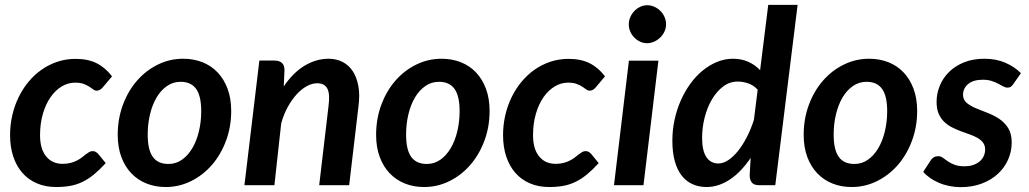

<svg xmlns="http://www.w3.org/2000/svg" viewBox="-20 -763 4238 791"><path d="M415.5 -91 384.5 -129C381.5 -132.3 378.1 -135.1 374.2 -137.2C370.4 -139.4 366.3 -140.5 362 -140.5C356.7 -140.5 351.8 -139.2 347.2 -136.5C342.8 -133.8 338 -130.6 333 -126.8C328 -122.9 322.7 -118.8 317 -114.2C311.3 -109.8 304.8 -105.6 297.2 -101.8C289.8 -97.9 281.2 -94.7 271.5 -92C261.8 -89.3 250.7 -88 238 -88C209.3 -88 186.7 -98.2 170 -118.8C153.3 -139.2 145 -168.3 145 -206C145 -238.3 148.9 -267.8 156.8 -294.5C164.6 -321.2 175.2 -344 188.5 -363C201.8 -382 217.2 -396.7 234.5 -407C251.8 -417.3 270 -422.5 289 -422.5C303.7 -422.5 315.6 -420.8 324.8 -417.2C333.9 -413.8 341.6 -410 347.8 -406C353.9 -402 359.2 -398.2 363.8 -394.8C368.2 -391.2 373.3 -389.5 379 -389.5C383.7 -389.5 388 -390.8 392 -393.2C396 -395.8 399.3 -398.5 402 -401.5L441.5 -448.5C423.2 -472.5 402.1 -490.5 378.2 -502.5C354.4 -514.5 325.5 -520.5 291.5 -520.5C265.2 -520.5 240.3 -516.6 216.8 -508.8C193.2 -500.9 171.5 -490 151.5 -476C131.5 -462 113.5 -445.3 97.5 -426C81.5 -406.7 67.8 -385.3 56.5 -362C45.2 -338.7 36.5 -313.8 30.5 -287.5C24.5 -261.2 21.5 -234.2 21.5 -206.5C21.5 -174.2 25.8 -144.8 34.5 -118.5C43.2 -92.2 55.7 -69.7 72 -51C88.3 -32.3 108.2 -17.9 131.8 -7.8C155.2 2.4 181.8 7.5 211.5 7.5C232.5 7.5 251.8 5.9 269.2 2.8C286.8 -0.4 303.5 -5.8 319.5 -13.5C335.5 -21.2 351.2 -31.3 366.8 -44C382.2 -56.7 398.5 -72.3 415.5 -91Z M674 -87.5C645 -87.5 623.5 -97.2 609.5 -116.8C595.5 -136.2 588.5 -166.8 588.5 -208.5C588.5 -237.8 591.7 -265.7 598 -292C604.3 -318.3 613.3 -341.4 625 -361.2C636.7 -381.1 650.9 -396.8 667.8 -408.5C684.6 -420.2 703.3 -426 724 -426C752.7 -426 774 -416.2 788 -396.8C802 -377.2 809 -346.7 809 -305C809 -276 805.8 -248.3 799.5 -222C793.2 -195.7 784.2 -172.6 772.5 -152.8C760.8 -132.9 746.7 -117.1 730 -105.2C713.3 -93.4 694.7 -87.5 674 -87.5ZM662.5 7.5C699.5 7.5 734.3 -0.6 767 -16.8C799.7 -32.9 828.2 -55.1 852.8 -83.2C877.2 -111.4 896.7 -144.6 911 -182.8C925.3 -220.9 932.5 -262 932.5 -306C932.5 -340.3 927.5 -370.8 917.5 -397.5C907.5 -424.2 893.8 -446.7 876.2 -465C858.8 -483.3 837.9 -497.2 813.8 -506.8C789.6 -516.2 763.3 -521 735 -521C698 -521 663.2 -513 630.5 -497C597.8 -481 569.2 -459 544.8 -431C520.2 -403 500.8 -369.8 486.5 -331.5C472.2 -293.2 465 -251.8 465 -207.5C465 -173.2 470 -142.7 480 -116C490 -89.3 503.8 -66.8 521.5 -48.5C539.2 -30.2 560 -16.2 584 -6.8C608 2.8 634.2 7.5 662.5 7.5Z M987 0H1110.5L1138.5 -255C1145.5 -280 1154.6 -302.6 1165.8 -322.8C1176.9 -342.9 1189.2 -360.2 1202.5 -374.8C1215.8 -389.2 1229.8 -400.4 1244.2 -408.2C1258.8 -416.1 1272.8 -420 1286.5 -420C1306.8 -420 1320.8 -412.8 1328.5 -398.2C1336.2 -383.8 1337.8 -359.8 1333.5 -326.5L1295 0H1418.5L1457 -326.5C1461 -357.5 1460.8 -385.1 1456.2 -409.2C1451.8 -433.4 1444 -453.8 1433 -470.2C1422 -486.8 1408 -499.3 1391 -508C1374 -516.7 1354.8 -521 1333.5 -521C1299.8 -521 1267.2 -511.6 1235.5 -492.8C1203.8 -473.9 1175 -445.3 1149 -407L1152 -473.5C1152 -487.5 1148.4 -497.7 1141.2 -504C1134.1 -510.3 1124 -513.5 1111 -513.5H1048.5Z M1738.5 -87.5C1709.5 -87.5 1688 -97.2 1674 -116.8C1660 -136.2 1653 -166.8 1653 -208.5C1653 -237.8 1656.2 -265.7 1662.5 -292C1668.8 -318.3 1677.8 -341.4 1689.5 -361.2C1701.2 -381.1 1715.4 -396.8 1732.2 -408.5C1749.1 -420.2 1767.8 -426 1788.5 -426C1817.2 -426 1838.5 -416.2 1852.5 -396.8C1866.5 -377.2 1873.5 -346.7 1873.5 -305C1873.5 -276 1870.3 -248.3 1864 -222C1857.7 -195.7 1848.7 -172.6 1837 -152.8C1825.3 -132.9 1811.2 -117.1 1794.5 -105.2C1777.8 -93.4 1759.2 -87.5 1738.5 -87.5ZM1727 7.5C1764 7.5 1798.8 -0.6 1831.5 -16.8C1864.2 -32.9 1892.8 -55.1 1917.2 -83.2C1941.8 -111.4 1961.2 -144.6 1975.5 -182.8C1989.8 -220.9 1997 -262 1997 -306C1997 -340.3 1992 -370.8 1982 -397.5C1972 -424.2 1958.2 -446.7 1940.8 -465C1923.2 -483.3 1902.4 -497.2 1878.2 -506.8C1854.1 -516.2 1827.8 -521 1799.5 -521C1762.5 -521 1727.7 -513 1695 -497C1662.3 -481 1633.7 -459 1609.2 -431C1584.8 -403 1565.3 -369.8 1551 -331.5C1536.7 -293.2 1529.5 -251.8 1529.5 -207.5C1529.5 -173.2 1534.5 -142.7 1544.5 -116C1554.5 -89.3 1568.3 -66.8 1586 -48.5C1603.7 -30.2 1624.5 -16.2 1648.5 -6.8C1672.5 2.8 1698.7 7.5 1727 7.5Z M2446.5 -91 2415.5 -129C2412.5 -132.3 2409.1 -135.1 2405.2 -137.2C2401.4 -139.4 2397.3 -140.5 2393 -140.5C2387.7 -140.5 2382.8 -139.2 2378.2 -136.5C2373.8 -133.8 2369 -130.6 2364 -126.8C2359 -122.9 2353.7 -118.8 2348 -114.2C2342.3 -109.8 2335.8 -105.6 2328.2 -101.8C2320.8 -97.9 2312.2 -94.7 2302.5 -92C2292.8 -89.3 2281.7 -88 2269 -88C2240.3 -88 2217.7 -98.2 2201 -118.8C2184.3 -139.2 2176 -168.3 2176 -206C2176 -238.3 2179.9 -267.8 2187.8 -294.5C2195.6 -321.2 2206.2 -344 2219.5 -363C2232.8 -382 2248.2 -396.7 2265.5 -407C2282.8 -417.3 2301 -422.5 2320 -422.5C2334.7 -422.5 2346.6 -420.8 2355.8 -417.2C2364.9 -413.8 2372.6 -410 2378.8 -406C2384.9 -402 2390.2 -398.2 2394.8 -394.8C2399.2 -391.2 2404.3 -389.5 2410 -389.5C2414.7 -389.5 2419 -390.8 2423 -393.2C2427 -395.8 2430.3 -398.5 2433 -401.5L2472.5 -448.5C2454.2 -472.5 2433.1 -490.5 2409.2 -502.5C2385.4 -514.5 2356.5 -520.5 2322.5 -520.5C2296.2 -520.5 2271.3 -516.6 2247.8 -508.8C2224.2 -500.9 2202.5 -490 2182.5 -476C2162.5 -462 2144.5 -445.3 2128.5 -426C2112.5 -406.7 2098.8 -385.3 2087.5 -362C2076.2 -338.7 2067.5 -313.8 2061.5 -287.5C2055.5 -261.2 2052.5 -234.2 2052.5 -206.5C2052.5 -174.2 2056.8 -144.8 2065.5 -118.5C2074.2 -92.2 2086.7 -69.7 2103 -51C2119.3 -32.3 2139.2 -17.9 2162.8 -7.8C2186.2 2.4 2212.8 7.5 2242.5 7.5C2263.5 7.5 2282.8 5.9 2300.2 2.8C2317.8 -0.4 2334.5 -5.8 2350.5 -13.5C2366.5 -21.2 2382.2 -31.3 2397.8 -44C2413.2 -56.7 2429.5 -72.3 2446.5 -91Z M2692.5 -513H2571L2509.5 0H2631ZM2724 -662.5C2724 -673.5 2721.8 -683.8 2717.5 -693.5C2713.2 -703.2 2707.4 -711.5 2700.2 -718.5C2693.1 -725.5 2684.8 -731.1 2675.5 -735.2C2666.2 -739.4 2656.5 -741.5 2646.5 -741.5C2636.8 -741.5 2627.4 -739.4 2618.2 -735.2C2609.1 -731.1 2601 -725.4 2594 -718.2C2587 -711.1 2581.3 -702.7 2577 -693C2572.7 -683.3 2570.5 -673.2 2570.5 -662.5C2570.5 -651.8 2572.6 -641.8 2576.8 -632.5C2580.9 -623.2 2586.5 -615 2593.5 -608C2600.5 -601 2608.5 -595.4 2617.5 -591.2C2626.5 -587.1 2635.8 -585 2645.5 -585C2655.5 -585 2665.2 -587.1 2674.5 -591.2C2683.8 -595.4 2692.2 -601 2699.5 -608C2706.8 -615 2712.8 -623.2 2717.2 -632.5C2721.8 -641.8 2724 -651.8 2724 -662.5Z M3108.5 0H3174L3266 -743H3145L3111.5 -474C3097.5 -488.7 3081.2 -500.2 3062.5 -508.5C3043.8 -516.8 3023 -521 3000 -521C2977.3 -521 2955.4 -516.7 2934.2 -508C2913.1 -499.3 2893.2 -487.3 2874.5 -472C2855.8 -456.7 2838.9 -438.5 2823.8 -417.5C2808.6 -396.5 2795.5 -373.5 2784.5 -348.5C2773.5 -323.5 2765 -297.1 2759 -269.2C2753 -241.4 2750 -213 2750 -184C2750 -151.3 2753.3 -123 2760 -99C2766.7 -75 2776.2 -55.2 2788.5 -39.5C2800.8 -23.8 2815.7 -12.1 2833 -4.2C2850.3 3.6 2869.7 7.5 2891 7.5C2908.3 7.5 2925.2 4.7 2941.8 -1C2958.2 -6.7 2974.1 -14.7 2989.2 -25C3004.4 -35.3 3019 -47.9 3033 -62.8C3047 -77.6 3060.2 -94.2 3072.5 -112.5L3068.5 -41C3068.5 -29.3 3071.2 -19.6 3076.8 -11.8C3082.2 -3.9 3092.8 0 3108.5 0ZM2939.5 -89.5C2918.5 -89.5 2902.1 -98.2 2890.2 -115.8C2878.4 -133.2 2872.5 -160 2872.5 -196C2872.5 -223.7 2876 -251.2 2883 -278.8C2890 -306.2 2899.9 -331 2912.8 -353C2925.6 -375 2941 -392.8 2959 -406.5C2977 -420.2 2997 -427 3019 -427C3033.3 -427 3047.8 -424.5 3062.5 -419.5C3077.2 -414.5 3090.2 -405.8 3101.5 -393.5L3086 -269.5C3078 -244.2 3068.3 -220.5 3057 -198.5C3045.7 -176.5 3033.5 -157.4 3020.5 -141.2C3007.5 -125.1 2994.1 -112.4 2980.2 -103.2C2966.4 -94.1 2952.8 -89.5 2939.5 -89.5Z M3500 -87.5C3471 -87.5 3449.5 -97.2 3435.5 -116.8C3421.5 -136.2 3414.5 -166.8 3414.5 -208.5C3414.5 -237.8 3417.7 -265.7 3424 -292C3430.3 -318.3 3439.3 -341.4 3451 -361.2C3462.7 -381.1 3476.9 -396.8 3493.8 -408.5C3510.6 -420.2 3529.3 -426 3550 -426C3578.7 -426 3600 -416.2 3614 -396.8C3628 -377.2 3635 -346.7 3635 -305C3635 -276 3631.8 -248.3 3625.5 -222C3619.2 -195.7 3610.2 -172.6 3598.5 -152.8C3586.8 -132.9 3572.7 -117.1 3556 -105.2C3539.3 -93.4 3520.7 -87.5 3500 -87.5ZM3488.5 7.5C3525.5 7.5 3560.3 -0.6 3593 -16.8C3625.7 -32.9 3654.2 -55.1 3678.8 -83.2C3703.2 -111.4 3722.7 -144.6 3737 -182.8C3751.3 -220.9 3758.5 -262 3758.5 -306C3758.5 -340.3 3753.5 -370.8 3743.5 -397.5C3733.5 -424.2 3719.8 -446.7 3702.2 -465C3684.8 -483.3 3663.9 -497.2 3639.8 -506.8C3615.6 -516.2 3589.3 -521 3561 -521C3524 -521 3489.2 -513 3456.5 -497C3423.8 -481 3395.2 -459 3370.8 -431C3346.2 -403 3326.8 -369.8 3312.5 -331.5C3298.2 -293.2 3291 -251.8 3291 -207.5C3291 -173.2 3296 -142.7 3306 -116C3316 -89.3 3329.8 -66.8 3347.5 -48.5C3365.2 -30.2 3386 -16.2 3410 -6.8C3434 2.8 3460.2 7.5 3488.5 7.5Z M4154.5 -416.5 4186 -461.5C4169 -478.8 4147.8 -493.1 4122.5 -504.2C4097.2 -515.4 4068.2 -521 4035.5 -521C4003.8 -521 3975.8 -516 3951.2 -506C3926.8 -496 3906.2 -482.8 3889.5 -466.2C3872.8 -449.8 3860.2 -430.8 3851.5 -409.2C3842.8 -387.8 3838.5 -365.7 3838.5 -343C3838.5 -324 3841.3 -307.9 3847 -294.8C3852.7 -281.6 3860.2 -270.4 3869.8 -261.2C3879.2 -252.1 3889.9 -244.5 3901.8 -238.5C3913.6 -232.5 3925.8 -227.2 3938.2 -222.5C3950.8 -217.8 3963 -213.4 3975 -209.2C3987 -205.1 3997.8 -200.2 4007.2 -194.8C4016.8 -189.2 4024.3 -182.8 4030 -175.2C4035.7 -167.8 4038.5 -158.3 4038.5 -147C4038.5 -137.7 4036.7 -128.8 4033 -120.5C4029.3 -112.2 4023.8 -104.8 4016.5 -98.5C4009.2 -92.2 4000.2 -87.2 3989.8 -83.5C3979.2 -79.8 3967.2 -78 3953.5 -78C3936.5 -78 3922.6 -80.2 3911.8 -84.5C3900.9 -88.8 3891.8 -93.6 3884.2 -98.8C3876.8 -103.9 3870.2 -108.7 3864.5 -113C3858.8 -117.3 3852.5 -119.5 3845.5 -119.5C3838.2 -119.5 3832 -118 3827 -115C3822 -112 3817.7 -107.7 3814 -102L3783.5 -55C3791.2 -46 3800.5 -37.7 3811.5 -30C3822.5 -22.3 3834.6 -15.7 3847.8 -10C3860.9 -4.3 3875.2 0.1 3890.5 3.2C3905.8 6.4 3921.5 8 3937.5 8C3969.8 8 3998.9 3.1 4024.8 -6.8C4050.6 -16.6 4072.7 -29.9 4091 -46.8C4109.3 -63.6 4123.4 -83.2 4133.2 -105.5C4143.1 -127.8 4148 -151.3 4148 -176C4148 -200.3 4143.1 -220.2 4133.2 -235.8C4123.4 -251.2 4111 -263.9 4096 -273.8C4081 -283.6 4064.9 -291.8 4047.8 -298.2C4030.6 -304.8 4014.5 -311.2 3999.5 -317.5C3984.5 -323.8 3972.1 -331.2 3962.2 -339.5C3952.4 -347.8 3947.5 -358.8 3947.5 -372.5C3947.5 -390.2 3954.5 -404.9 3968.5 -416.8C3982.5 -428.6 4002.7 -434.5 4029 -434.5C4043 -434.5 4055.1 -432.8 4065.2 -429.5C4075.4 -426.2 4084.4 -422.4 4092.2 -418.2C4100.1 -414.1 4107 -410.3 4113 -407C4119 -403.7 4125 -402 4131 -402C4136.3 -402 4140.7 -403.1 4144 -405.2C4147.3 -407.4 4150.8 -411.2 4154.5 -416.5Z"/></svg>

Font: Lato
Style: Bold Italic
Weight: 700
Italic angle: -7°
Designer: Lukasz Dziedzic
Foundry: tyPoland Lukasz Dziedzic
Version: Version 2.007; 2014-02-27